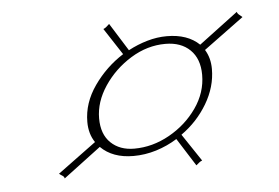

<svg xmlns="http://www.w3.org/2000/svg" viewBox="-35 -373 601 413"><g transform="rotate(-5 265.5 -166.5)"><path d="M89.4 -3.9Q88.9 -7.8 84.7 -10.3Q80.6 -12.7 78.1 -15.1L161.1 -76.2Q148.4 -94.7 148.4 -120.6Q148.4 -161.6 174.3 -198.5Q200.2 -235.4 237.8 -259.3L200.2 -316.9Q205.1 -318.8 207.5 -321.3Q210 -323.7 213.4 -326.7L251 -266.6Q271 -277.3 292.2 -283.4Q313.5 -289.6 334.5 -289.6Q379.4 -289.6 404.8 -265.1L489.3 -328.6Q490.2 -324.7 494.1 -321.8Q498 -318.8 500.5 -316.4L414.1 -252.9Q425.3 -234.9 425.3 -210.9Q425.3 -172.4 403.8 -136.2Q382.3 -100.1 347.7 -75.7L387.2 -16.6Q382.3 -14.6 379.9 -12.2Q377.4 -9.8 374 -7.3L335.9 -67.4Q314.9 -54.2 290.5 -46.6Q266.1 -39.1 241.2 -39.1Q196.3 -39.1 170.4 -64.9ZM244.1 -54.7Q283.7 -54.7 320.3 -75.2Q356.9 -95.7 380.1 -128.9Q403.3 -162.1 403.3 -200.2Q403.3 -234.9 383.5 -254.2Q363.8 -273.4 330.1 -273.4Q291 -273.4 255.4 -251.5Q219.7 -229.5 197 -195.6Q174.3 -161.6 174.3 -126Q174.3 -91.8 193.6 -73.2Q212.9 -54.7 244.1 -54.7Z"/></g></svg>

Font: Pinyon Script
Style: Regular
Weight: 400
Designer: Nicole Fally, Eben Sorkin
Foundry: Sorkin Type Co.
Version: Version 1.008; ttfautohint (v1.8.4.7-5d5b)